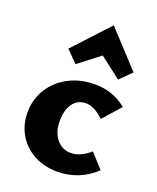

<svg xmlns="http://www.w3.org/2000/svg" viewBox="-136 -801 728 891"><g transform="rotate(20 227.5 -356.0)"><path d="M32 -204Q32 -269 65 -321.5Q98 -374 155 -403.5Q212 -433 283 -433Q373 -433 439 -378L362 -291Q315 -336 274 -336Q232 -336 209 -303.5Q186 -271 186 -217Q186 -163 213.5 -129Q241 -95 285 -95Q331 -95 379 -137L443 -67Q363 8 254 8Q190 8 139.5 -19.5Q89 -47 60.5 -95Q32 -143 32 -204ZM109 -546 270 -720 431 -546 375 -490 270 -571 165 -490Z"/></g></svg>

Font: Ysabeau Ultrabold
Style: Regular
Weight: 800
Designer: Christian Thalmann (Catharsis Fonts)
Version: Version 0.003